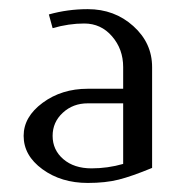

<svg xmlns="http://www.w3.org/2000/svg" viewBox="-20 -404 420 424"><path d="M32.2 -104Q32.2 -146 74.2 -177Q116.2 -208 173.8 -208H252V-255.9Q252 -295.4 227.5 -323.7Q203.1 -352.1 166 -352.1Q131.8 -352.1 96.2 -341.8L87.9 -372.1Q129.4 -383.8 173.8 -383.8Q232.9 -383.8 274.4 -346.4Q315.9 -309.1 315.9 -255.9V-33.2Q271 -14.6 241.9 -7.3Q212.9 0 173.8 0Q115.2 0 73.7 -30.3Q32.2 -60.5 32.2 -104ZM96.2 -104Q96.2 -72.8 119.9 -52.5Q143.6 -32.2 182.1 -32.2Q217.8 -32.2 252 -42V-175.8H173.8Q141.1 -175.8 118.7 -155Q96.2 -134.3 96.2 -104Z"/></svg>

Font: Gawaa
Style: Regular
Weight: 400
Designer: T. Christopher White
Version: Version 1.0